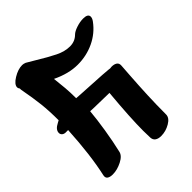

<svg xmlns="http://www.w3.org/2000/svg" viewBox="-192 -751 844 844"><g transform="rotate(-45 230.5 -328.5)"><path d="M38 -310H21Q11 -311 5.5 -316.5Q0 -322 0 -330Q0 -350 28 -364L39 -370Q39 -427 34 -472.5Q29 -518 17 -582V-589Q12 -596 12 -601Q12 -619 41.5 -637Q71 -655 97 -655Q105 -655 115 -651L154 -628Q203 -598 237.5 -581Q272 -564 304 -564Q335 -564 356 -585Q366 -595 388.5 -602.5Q411 -610 431 -610Q461 -610 461 -592Q461 -582 452 -570Q421 -528 373.5 -505.5Q326 -483 271 -483Q215 -483 153 -513Q157 -478 159.5 -449Q162 -420 162 -384Q169 -384 177 -383Q185 -382 193 -382Q239 -380 316 -375L353 -372L360 -371L370 -372Q386 -372 395.5 -365.5Q405 -359 404 -345L400 -287Q396 -229 393.5 -172Q391 -115 391 -54Q391 -33 364.5 -17.5Q338 -2 309 -2Q292 -2 281.5 -9Q271 -16 270 -31L269 -75Q269 -154 282 -297Q268 -297 188 -299L165 -300Q161 -254 151.5 -194.5Q142 -135 130 -84Q126 -63 96.5 -48Q67 -33 39 -33Q22 -33 13 -39.5Q4 -46 7 -60Q30 -162 38 -310Z"/></g></svg>

Font: Sedgwick Ave Display
Style: Regular
Weight: 400
Designer: Kevin Burke, Pedro Vergani
Foundry: Google, Inc.
Version: Version 1.000